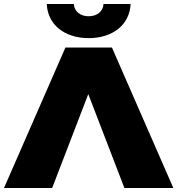

<svg xmlns="http://www.w3.org/2000/svg" viewBox="-39 -937 884 957"><path d="M221 0H-19L287 -700H519L825 0H581L401 -468ZM403 -747Q358 -747 320.5 -759Q283 -771 255.5 -793Q228 -815 212 -846.5Q196 -878 194 -917H329Q331 -889 351.5 -872.5Q372 -856 403 -856Q434 -856 454.5 -872.5Q475 -889 477 -917H612Q610 -878 594 -846.5Q578 -815 550.5 -793Q523 -771 485.5 -759Q448 -747 403 -747Z"/></svg>

Font: Montserrat-Alt1 Black
Style: Regular
Weight: 900
Designer: Differentunic
Foundry: Differentunic
Version: Version 7.222